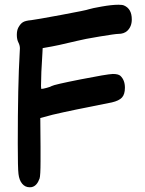

<svg xmlns="http://www.w3.org/2000/svg" viewBox="-20 -839 611 810"><path d="M151 -159Q151 -98 147 -86Q136 -55 115 -50Q112 -49 105 -49Q86 -49 73.5 -64Q61 -79 58 -105Q55 -128 55 -233Q55 -481 63 -615Q64 -624 64 -635Q64 -647 58 -659Q51 -672 51 -692Q51 -710 57 -722Q66 -739 77 -745.5Q88 -752 112 -754Q130 -756 238 -776Q346 -796 355 -800Q367 -804 409.5 -811.5Q452 -819 480 -819Q496 -819 503 -816Q536 -802 536 -757Q536 -727 517 -709Q503 -696 479 -696Q467 -696 400.5 -685Q334 -674 307 -667Q221 -646 171 -638L160 -636L159 -616Q153 -526 153 -476L154 -464H155Q161 -464 177.5 -468.5Q194 -473 198 -476Q208 -482 319.5 -504Q431 -526 456 -527Q479 -527 488 -519Q507 -501 507 -469Q507 -441 494.5 -427.5Q482 -414 452 -407Q278 -373 202 -355L150 -341L151 -220Z"/></svg>

Font: Chanighter Handwriting Cyr
Style: Regular
Weight: 400
Designer: Sin Chanighter
Version: Version 001.001